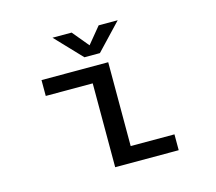

<svg xmlns="http://www.w3.org/2000/svg" viewBox="-99 -807 1047 930"><g transform="rotate(-15 425.0 -342.0)"><path d="M564.5 -684.5 440 -553H362.5L237.5 -684.5H333.5L401.5 -602.5L469 -684.5ZM467.5 -79.5H687V0H368.5V-420.5H133V-500H467.5Z"/></g></svg>

Font: League Mono Wide
Style: Regular
Weight: 400
Width: 8
Designer: Tyler Finck
Foundry: The League of Moveable Type / Tyler Finck
Version: Version 2.210